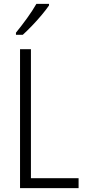

<svg xmlns="http://www.w3.org/2000/svg" viewBox="-20 -967 444 987"><path d="M83 0V-714H139V-51H384V0ZM232 -939Q217 -917 193.5 -889Q170 -861 144 -834Q118 -807 97 -788H62V-799Q92 -836 119.5 -874Q147 -912 167 -947H232Z"/></svg>

Font: Noto Sans Khmer UI Condensed Light
Style: Regular
Weight: 300
Width: 3
Designer: Danh Hong and the Monotype Design Team
Foundry: Monotype Imaging Inc.
Version: Version 2.002; ttfautohint (v1.8.4.7-5d5b)